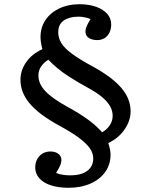

<svg xmlns="http://www.w3.org/2000/svg" viewBox="-20 -734 712 910"><path d="M305 156Q257 156 221.5 144.5Q186 133 166.5 111Q147 89 147 60Q147 37 156.5 20Q166 3 182 -6.5Q198 -16 219 -16Q242 -16 256.5 -5Q271 6 271 24Q271 34 267.5 44Q264 54 258.5 64Q253 74 246 85Q253 89 263 91.5Q273 94 285.5 95.5Q298 97 313 97Q347 97 371 88Q395 79 408.5 61Q422 43 422 17Q422 -7 406.5 -30Q391 -53 356 -79.5Q321 -106 260 -139Q211 -166 176.5 -192Q142 -218 120 -244.5Q98 -271 87.5 -298.5Q77 -326 77 -356Q77 -401 104.5 -440Q132 -479 181 -501Q177 -515 174.5 -530.5Q172 -546 172 -558Q172 -604 195.5 -639Q219 -674 261 -694Q303 -714 356 -714Q401 -714 435 -702Q469 -690 488 -668.5Q507 -647 507 -618Q507 -596 498.5 -579Q490 -562 475 -553Q460 -544 442 -544Q416 -544 400.5 -554.5Q385 -565 385 -584Q385 -591 387 -598.5Q389 -606 394 -616.5Q399 -627 409 -643Q402 -647 392.5 -649.5Q383 -652 372.5 -653.5Q362 -655 352 -655Q309 -655 282.5 -637Q256 -619 256 -581Q256 -555 270 -531Q284 -507 320 -480Q356 -453 421 -418Q465 -394 498.5 -369Q532 -344 554.5 -318Q577 -292 588 -264Q599 -236 599 -206Q599 -162 570.5 -120.5Q542 -79 493 -56Q498 -42 501 -27.5Q504 -13 504 -1Q504 45 479 80.5Q454 116 409 136Q364 156 305 156ZM464 -107Q487 -120 500.5 -140.5Q514 -161 514 -185Q514 -209 501.5 -231Q489 -253 462.5 -275Q436 -297 393 -320Q344 -347 310 -369Q276 -391 252.5 -410.5Q229 -430 209 -451Q187 -437 174.5 -418.5Q162 -400 162 -376Q162 -357 170 -338.5Q178 -320 195 -302Q212 -284 237.5 -266Q263 -248 299 -228Q358 -196 398 -166.5Q438 -137 464 -107Z"/></svg>

Font: Literata Variable Black
Style: Regular
Weight: 900
Designer: Latin by Veronika Burian and Jose Scaglione. Greek by Irene Vlachou. Cyrillic by Vera Evstafieva.
Foundry: TypeTogether
Version: Version 3.021